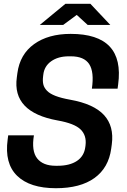

<svg xmlns="http://www.w3.org/2000/svg" viewBox="-20 -970 661 1003"><path d="M310.1 -839.8H188L321.8 -950.2H452.1L556.2 -839.8H438L380.9 -892.1ZM280.8 -340.8Q42.5 -383.8 67.9 -565.9L70.8 -587.9Q84 -686.5 158.2 -739.7Q232.4 -793 349.1 -793Q632.8 -793 597.2 -528.8L594.2 -506.8H460Q472.7 -594.2 446 -635Q419.4 -675.8 350.1 -675.8H339.8Q283.7 -675.8 247.3 -649.9Q210.9 -624 206.1 -579.1L205.1 -570.8Q202.1 -546.4 206.3 -529.1Q210.4 -511.7 225.3 -496.1Q240.2 -480.5 270 -469Q299.8 -457.5 346.2 -449.2Q469.7 -427.2 523.2 -369.1Q576.7 -311 564 -215.8L561 -193.8Q547.4 -93.3 473.4 -40Q399.4 13.2 272 13.2Q136.2 13.2 69.6 -51.5Q2.9 -116.2 20 -241.2L22.9 -263.2H157.2Q143.6 -181.2 174.1 -142.6Q204.6 -104 271 -104H280.8Q344.2 -104 382.1 -129.4Q419.9 -154.8 425.8 -203.1L426.8 -210.9Q433.1 -262.2 401.1 -293.7Q369.1 -325.2 280.8 -340.8Z"/></svg>

Font: Cooper Hewitt
Style: Semibold Italic
Weight: 710
Designer: Village Type and Design LLC
Foundry: Cooper Hewitt Smithsonian Design Museum
Version: 1.000